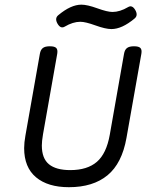

<svg xmlns="http://www.w3.org/2000/svg" viewBox="-20 -780 640 811"><path d="M545.4 -584.5Q525.9 -584.5 516.4 -577.1Q506.8 -569.8 503.9 -552.7L443.8 -211.4Q429.7 -131.3 389.2 -96.4Q348.6 -61.5 276.9 -61.5Q216.8 -61.5 186.8 -86.2Q156.7 -110.8 156.7 -165.5Q156.7 -183.1 161.6 -212.4L221.7 -552.7Q224.6 -569.8 217.8 -577.1Q210.9 -584.5 190.9 -584.5H189.9Q170.4 -584.5 160.9 -577.1Q151.4 -569.8 148.4 -552.7L87.4 -207.5Q82 -177.7 82 -154.3Q82 -73.2 132.1 -31.2Q182.1 10.7 271 10.7Q373 10.7 434.1 -39.6Q495.1 -89.8 514.2 -197.3L577.1 -552.7Q580.1 -569.8 573.2 -577.1Q566.4 -584.5 546.4 -584.5ZM226.1 -715.8Q210 -702.6 223.1 -679.7Q236.3 -657.2 253.4 -667.5Q288.1 -688 319.3 -688Q340.8 -688 383.3 -672.6Q425.8 -657.2 450.7 -657.2Q495.1 -657.2 548.3 -701.7Q564.5 -714.8 551.3 -737.8Q538.1 -760.3 521 -750Q486.3 -729.5 455.1 -729.5Q433.6 -729.5 391.1 -744.9Q348.6 -760.3 323.7 -760.3Q279.3 -760.3 226.1 -715.8Z"/></svg>

Font: Courier Prime Code
Style: Italic
Weight: 400
Italic angle: -10°
Designer: Alan Dague-Greene
Foundry: Quote-Unquote Apps
Version: Version 3.18